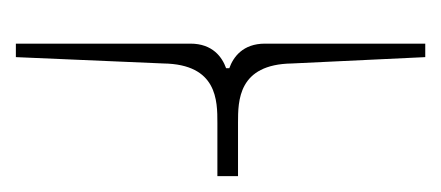

<svg xmlns="http://www.w3.org/2000/svg" viewBox="-177 -335 556 242"><g transform="rotate(90 101.0 -214.0)"><path d="M202 -210V-236H135C107 -236 61 -236 60 -304L52 -472H35V-446V-270C35 -242 52 -230 66 -225V-221C52 -216 35 -204 35 -176V17V44H52L60 -142C61 -210 107 -210 135 -210Z"/></g></svg>

Font: FoglihtenDeH02
Style: Regular
Weight: 500
Designer: gluk (gluksza@wp.pl|www.glukfonts.pl)
Version: Version 0.68